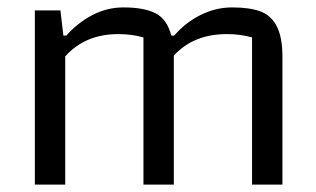

<svg xmlns="http://www.w3.org/2000/svg" viewBox="-20 -498 852 518"><path d="M74 -470H143L151 -402H159Q190 -437 229.5 -457.5Q269 -478 313 -478Q369 -478 400 -462Q431 -446 442 -402H450Q480 -437 521 -457.5Q562 -478 606 -478Q653 -478 682 -467.5Q711 -457 726.5 -427.5Q742 -398 742 -344V0H660V-397Q629 -406 592 -406Q502 -406 449 -348V0H367V-397Q336 -406 299 -406Q210 -406 156 -346V0H74Z"/></svg>

Font: Athiti Medium
Style: Regular
Weight: 500
Designer: CadsonDemak Team
Foundry: CadsonDemak
Version: Version 1.033